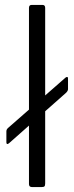

<svg xmlns="http://www.w3.org/2000/svg" viewBox="-20 -762 302 782"><path d="M257 -399Q257 -392 249 -384L16 -178Q10 -174 8 -176Q6 -178 6 -183V-227Q6 -235 13 -241L247 -446Q257 -453 257 -442ZM164 -15Q164 -6 161 -3Q158 0 148 0H111Q98 0 98 -12V-730Q98 -742 109 -742H153Q164 -742 164 -730Z"/></svg>

Font: Libre Franklin Light
Style: Regular
Weight: 300
Designer: Pablo Impallari, Rodrigo Fuenzalida, Nhung Nguyen
Foundry: Impallari Type
Version: Version 3.000